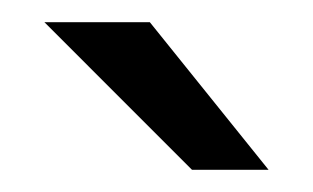

<svg xmlns="http://www.w3.org/2000/svg" viewBox="-20 -684 282 173"><path d="M20 -664H115L222 -531H153Z"/></svg>

Font: Mina
Style: Regular
Weight: 400
Version: Version 1.000